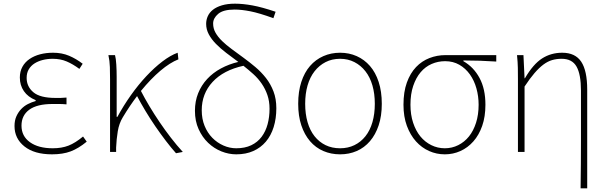

<svg xmlns="http://www.w3.org/2000/svg" viewBox="-20 -827 3311 1045"><path d="M263 13Q167 13 113 -30Q59 -73 59 -141Q59 -171 69 -193.5Q79 -216 95 -233Q111 -250 131.5 -260.5Q152 -271 174 -277V-282Q132 -299 110 -331Q88 -363 88 -405Q88 -438 102 -463.5Q116 -489 141 -506Q166 -523 198.5 -531.5Q231 -540 269 -540Q317 -540 356 -523.5Q395 -507 430 -480L412 -452Q377 -478 343 -492.5Q309 -507 267 -507Q238 -507 212.5 -500.5Q187 -494 167.5 -481.5Q148 -469 136.5 -449.5Q125 -430 125 -403Q125 -356 161.5 -325Q198 -294 282 -294Q297 -294 309.5 -294Q322 -294 342 -296V-259Q319 -261 302 -261Q285 -261 266 -261Q182 -261 139.5 -230Q97 -199 97 -143Q97 -86 143 -53Q189 -20 267 -20Q316 -20 353 -34.5Q390 -49 432 -84L452 -56Q407 -19 364.5 -3Q322 13 263 13Z M938 7Q912 -22 883 -60Q854 -98 825.5 -139.5Q797 -181 771.5 -223.5Q746 -266 726 -304Q687 -253 648 -188Q628 -155 621 -112.5Q614 -70 612 -24V0H579V-396Q579 -428 578 -462Q577 -496 570 -527H606Q611 -509 613 -475.5Q615 -442 615 -409V-191H619Q652 -252 692.5 -309Q733 -366 776.5 -412.5Q820 -459 864 -492.5Q908 -526 947 -540L951 -504Q905 -486 853 -442Q801 -398 747 -332Q767 -293 793 -249.5Q819 -206 848.5 -162.5Q878 -119 910 -77.5Q942 -36 975 0Z M1266 -20Q1313 -20 1347.5 -36.5Q1382 -53 1404 -82.5Q1426 -112 1436.5 -151Q1447 -190 1447 -235Q1447 -276 1435.5 -309.5Q1424 -343 1404.5 -371.5Q1385 -400 1359 -423.5Q1333 -447 1305 -469Q1196 -445 1137 -381Q1078 -317 1078 -227Q1078 -180 1093.5 -142Q1109 -104 1135.5 -77Q1162 -50 1196 -35Q1230 -20 1266 -20ZM1468 -728Q1391 -756 1342.5 -765.5Q1294 -775 1257 -775Q1195 -775 1167.5 -751.5Q1140 -728 1140 -699Q1140 -672 1153 -649Q1166 -626 1188.5 -604Q1211 -582 1241 -560Q1271 -538 1305 -513Q1338 -489 1370 -462Q1402 -435 1427.5 -402.5Q1453 -370 1468.5 -329.5Q1484 -289 1484 -238Q1484 -182 1469.5 -135.5Q1455 -89 1427 -56Q1399 -23 1358.5 -5Q1318 13 1266 13Q1225 13 1185 -3Q1145 -19 1113 -49.5Q1081 -80 1061 -124Q1041 -168 1041 -224Q1041 -276 1058.5 -319.5Q1076 -363 1107.5 -397Q1139 -431 1182.5 -454.5Q1226 -478 1277 -490Q1243 -515 1211.5 -539Q1180 -563 1155.5 -588Q1131 -613 1116.5 -640Q1102 -667 1102 -697Q1102 -719 1111 -739Q1120 -759 1139 -774Q1158 -789 1188 -798Q1218 -807 1259 -807Q1302 -807 1354 -797.5Q1406 -788 1480 -763Z M1831 13Q1782 13 1740 -5Q1698 -23 1667.5 -58.5Q1637 -94 1620 -145Q1603 -196 1603 -262Q1603 -329 1620 -381Q1637 -433 1667.5 -468Q1698 -503 1740 -521.5Q1782 -540 1831 -540Q1880 -540 1921.5 -521.5Q1963 -503 1993.5 -468Q2024 -433 2041 -381Q2058 -329 2058 -262Q2058 -196 2041 -145Q2024 -94 1993.5 -58.5Q1963 -23 1921.5 -5Q1880 13 1831 13ZM1831 -20Q1874 -20 1909 -37Q1944 -54 1969 -85.5Q1994 -117 2007 -162Q2020 -207 2020 -262Q2020 -317 2007 -362Q1994 -407 1969 -439Q1944 -471 1909 -489Q1874 -507 1831 -507Q1787 -507 1752 -489Q1717 -471 1692 -439Q1667 -407 1654 -362Q1641 -317 1641 -262Q1641 -207 1654 -162Q1667 -117 1692 -85.5Q1717 -54 1752 -37Q1787 -20 1831 -20Z M2401 13Q2356 13 2315.5 -5Q2275 -23 2244 -57.5Q2213 -92 2194.5 -142Q2176 -192 2176 -257Q2176 -327 2194.5 -378Q2213 -429 2244.5 -462Q2276 -495 2317.5 -511Q2359 -527 2404 -527H2681V-492Q2635 -495 2591.5 -496.5Q2548 -498 2502 -498V-494Q2558 -462 2590 -402.5Q2622 -343 2622 -257Q2622 -192 2604.5 -142Q2587 -92 2556.5 -57.5Q2526 -23 2486 -5Q2446 13 2401 13ZM2401 -20Q2440 -20 2474 -37Q2508 -54 2532.5 -84.5Q2557 -115 2571 -159Q2585 -203 2585 -257Q2585 -303 2573 -346Q2561 -389 2537.5 -422Q2514 -455 2480 -474.5Q2446 -494 2403 -494Q2364 -494 2329.5 -479Q2295 -464 2269.5 -434Q2244 -404 2229 -359.5Q2214 -315 2214 -257Q2214 -203 2228.5 -159Q2243 -115 2268 -84.5Q2293 -54 2327.5 -37Q2362 -20 2401 -20Z M3140 198Q3142 64 3142 -68.5Q3142 -201 3142 -334Q3142 -422 3118 -464.5Q3094 -507 3037 -507Q3009 -507 2985 -500Q2961 -493 2937.5 -475.5Q2914 -458 2889 -429Q2864 -400 2835 -356V0H2799V-396Q2799 -428 2798.5 -457.5Q2798 -487 2794 -527H2829L2835 -401H2837Q2882 -478 2930.5 -509Q2979 -540 3040 -540Q3111 -540 3143.5 -491Q3176 -442 3176 -339V198H3140Z"/></svg>

Font: SpoqaHanSansJP-Thin
Style: Regular
Weight: 250
Designer: [Source Han Sans]
Ryoko NISHIZUKA  (kana & ideographs); Paul D. Hunt (Latin, Greek & Cyrillic); Wenlong ZHANG  (bopomofo
Foundry: Spoqa (http://bi.spoqa.com)
Version: Version 1.002.20150607